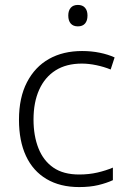

<svg xmlns="http://www.w3.org/2000/svg" viewBox="-20 -749 516 779"><path d="M301 10Q224 10 169 -22.5Q114 -55 85.5 -116Q57 -177 57 -263Q57 -353 89.5 -415.5Q122 -478 179 -510Q236 -542 313 -542Q351 -542 385 -535Q419 -528 445 -516L429 -467Q402 -478 371 -484.5Q340 -491 312 -491Q249 -491 205.5 -463.5Q162 -436 139 -385Q116 -334 116 -264Q116 -198 136 -147.5Q156 -97 196.5 -69Q237 -41 301 -41Q341 -41 375.5 -49Q410 -57 438 -69V-18Q412 -6 378.5 2Q345 10 301 10ZM296 -729Q315 -729 325 -717.5Q335 -706 335 -686Q335 -665 325 -653.5Q315 -642 296 -642Q277 -642 267 -653.5Q257 -665 257 -686Q257 -706 267 -717.5Q277 -729 296 -729Z"/></svg>

Font: Noto Sans Georgian Light
Style: Regular
Weight: 300
Version: Version 2.002